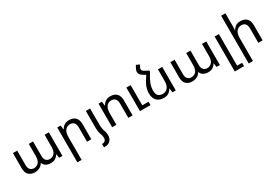

<svg xmlns="http://www.w3.org/2000/svg" viewBox="63 -1996 4967 3471"><g transform="rotate(-30 2546.5 -261.0)"><path d="M255 9Q176 9 129 -36Q82 -81 82 -171V-492H171V-188Q171 -125 200.5 -94.5Q230 -64 276 -64Q338 -64 375.5 -107Q413 -150 413 -241V-492H502V-188Q502 -125 531.5 -94.5Q561 -64 607 -64Q666 -64 704.5 -107Q743 -150 743 -241V-492H832V0H763L751 -80H746Q728 -45 689.5 -18Q651 9 586 9Q531 9 490 -14Q449 -37 431 -83H426Q406 -43 360.5 -17Q315 9 255 9Z M1007 236V-492H1077L1088 -405H1093Q1112 -445 1153 -473.5Q1194 -502 1257 -502Q1340 -502 1387 -455Q1434 -408 1434 -314V0H1345V-297Q1345 -364 1315.5 -396.5Q1286 -429 1236 -429Q1173 -429 1134.5 -382.5Q1096 -336 1096 -241V236Z M1624 -9Q1604 -60 1604 -140V-492H1693V-140Q1693 -138 1697.5 -91.5Q1702 -45 1714 -16Q1725 11 1730 38Q1735 65 1735 89Q1735 156 1694.5 198.5Q1654 241 1586 241H1560V171H1572Q1603 171 1624.5 149.5Q1646 128 1646 94Q1646 48 1624 -9Z M1869 0V-492H1939L1950 -405H1955Q1974 -445 2015 -473.5Q2056 -502 2119 -502Q2202 -502 2249 -455Q2296 -408 2296 -314V0H2207V-297Q2207 -364 2177.5 -396.5Q2148 -429 2098 -429Q2035 -429 1996.5 -382.5Q1958 -336 1958 -241V0ZM2450 0V-492H2539V-70H2670V0Z M3111 -87Q3092 -47 3051.5 -18.5Q3011 10 2948 10Q2853 10 2801 -44Q2749 -98 2749 -198Q2749 -265 2776.5 -336.5Q2804 -408 2877 -512L2824 -543Q2754 -584 2754 -640Q2754 -670 2773 -705L2804 -763L2873 -729L2851 -692Q2838 -670 2838 -651Q2838 -617 2881 -594L2964 -550V-528Q2897 -423 2868.5 -349.5Q2840 -276 2840 -204Q2840 -126 2873.5 -94.5Q2907 -63 2967 -63Q3030 -63 3069.5 -110.5Q3109 -158 3109 -252V-492H3198V0H3128L3117 -87Z M3541 9Q3462 9 3415 -36Q3368 -81 3368 -171V-492H3457V-188Q3457 -125 3486.5 -94.5Q3516 -64 3562 -64Q3624 -64 3661.5 -107Q3699 -150 3699 -241V-492H3788V-188Q3788 -125 3817.5 -94.5Q3847 -64 3893 -64Q3952 -64 3990.5 -107Q4029 -150 4029 -241V-492H4118V0H4049L4037 -80H4032Q4014 -45 3975.5 -18Q3937 9 3872 9Q3817 9 3776 -14Q3735 -37 3717 -83H3712Q3692 -43 3646.5 -17Q3601 9 3541 9Z M4293 236V-493H4382V166H4486V236Z M4672 -760V-492Q4672 -470 4670.5 -449Q4669 -428 4667 -405H4672Q4691 -446 4729.5 -474Q4768 -502 4833 -502Q4917 -502 4963.5 -455Q5010 -408 5010 -314V0H4921V-297Q4921 -429 4812 -429Q4748 -429 4710 -382.5Q4672 -336 4672 -241V236H4583V-760Z"/></g></svg>

Font: Noto Sans Armenian
Style: Regular
Weight: 400
Designer: Monotype Design Team
Foundry: Monotype Imaging Inc.
Version: Version 2.040;GOOG;noto-fonts:20170220:a8a215d2e889